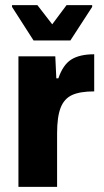

<svg xmlns="http://www.w3.org/2000/svg" viewBox="-20 -730 406 750"><path d="M52 -510H196L200 -424H208Q226 -477 258.5 -497.5Q291 -518 348 -518V-373Q293 -373 262 -359Q231 -345 217 -309.5Q203 -274 203 -209V0H52ZM111 -572 27 -703V-710H126L184 -635L240 -710H340V-703L255 -572Z"/></svg>

Font: Saira Semi Condensed
Style: Bold
Weight: 700
Width: 4
Designer: Hector Gatti with collaboration of the Omnibus-Type team
Foundry: Omnibus-Type
Version: Version 1.001; ttfautohint (v1.8)